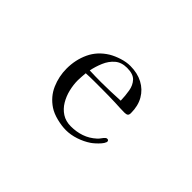

<svg xmlns="http://www.w3.org/2000/svg" viewBox="-75 -845 1149 1149"><g transform="rotate(45 500.0 -270.5)"><path d="M624 -355Q623 -396 616.5 -434Q610 -472 587 -496.5Q564 -521 512 -521Q465 -521 435.5 -495.5Q406 -470 389.5 -431Q373 -392 365 -352Q389 -351 413.5 -350.5Q438 -350 462 -350Q503 -350 543.5 -351.5Q584 -353 624 -355ZM741 -124Q741 -120 739 -118Q736 -108 724 -94Q712 -80 698 -67.5Q684 -55 675 -49Q641 -26 599 -12Q557 2 516 2Q482 2 439.5 -8.5Q397 -19 368 -38Q311 -76 285 -136Q259 -196 259 -262Q259 -336 288.5 -399.5Q318 -463 383 -503Q412 -520 448.5 -531.5Q485 -543 518 -543Q578 -543 623.5 -519Q669 -495 694.5 -451Q720 -407 720 -346Q720 -330 712.5 -325Q705 -320 690 -320Q670 -320 649.5 -321Q629 -322 609 -323Q581 -324 553 -324.5Q525 -325 496 -325Q462 -325 428 -325Q394 -325 360 -323Q359 -307 357.5 -291.5Q356 -276 356 -260Q356 -222 365.5 -182.5Q375 -143 395 -109.5Q415 -76 446.5 -55.5Q478 -35 522 -35Q568 -35 609 -49Q650 -63 684 -94Q694 -103 701 -113.5Q708 -124 718 -133Q722 -137 729 -137Q741 -137 741 -124Z"/></g></svg>

Font: Kaisei HarunoUmi
Style: Regular
Weight: 400
Designer: Font-Kai, 金井和夫
Foundry: KAZUO KANAI
Version: Version 5.003